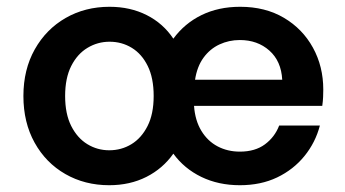

<svg xmlns="http://www.w3.org/2000/svg" viewBox="-20 -534 1017 566"><path d="M302 12Q230 12 172.5 -21Q115 -54 82 -113.5Q49 -173 49 -251Q49 -329 82.5 -388.5Q116 -448 173.5 -481Q231 -514 303 -514Q364 -514 412.5 -489.5Q461 -465 491 -420Q524 -465 574 -489.5Q624 -514 688 -514Q762 -514 817 -481.5Q872 -449 902.5 -393.5Q933 -338 933 -270Q933 -260 932.5 -248Q932 -236 930 -222H552Q555 -179 573.5 -148.5Q592 -118 621.5 -102.5Q651 -87 687 -87Q732 -87 761 -108.5Q790 -130 803 -164H923Q910 -114 877.5 -74Q845 -34 797 -11Q749 12 687 12Q624 12 573.5 -12.5Q523 -37 491 -81Q460 -37 411.5 -12.5Q363 12 302 12ZM302 -91Q338 -91 367.5 -109Q397 -127 415 -162.5Q433 -198 433 -251Q433 -304 415.5 -339.5Q398 -375 368.5 -393Q339 -411 303 -411Q268 -411 238 -393Q208 -375 190 -339.5Q172 -304 172 -251Q172 -198 190 -162.5Q208 -127 237.5 -109Q267 -91 302 -91ZM555 -299H812Q809 -354 774 -385Q739 -416 687 -416Q655 -416 627 -403Q599 -390 580 -364Q561 -338 555 -299Z"/></svg>

Font: DM Sans 16pt SemiBold
Style: Regular
Weight: 600
Version: Version 4.004;gftools[0.9.30]